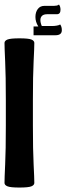

<svg xmlns="http://www.w3.org/2000/svg" viewBox="-20 -840 294 852"><path d="M132.3 -28.3Q132.3 -18.6 119.4 -13.2Q106.4 -7.8 65.9 -7.8Q26.4 -7.8 13.2 -13.2Q0 -18.6 0 -28.3Q0 -48.8 2.9 -110.4Q5.9 -171.9 5.9 -283.2V-394.5Q5.9 -505.9 2.9 -567.4Q0 -628.9 0 -649.4Q0 -659.2 13.2 -664.6Q26.4 -669.9 65.9 -669.9Q106.4 -669.9 119.4 -664.6Q132.3 -659.2 132.3 -649.4Q132.3 -628.9 129.2 -567.4Q126 -505.9 126 -394.5V-283.2Q126 -171.9 129.2 -110.4Q132.3 -48.8 132.3 -28.3ZM137.2 -764.6Q137.2 -786.1 147.7 -800Q158.2 -814 177.2 -814H219.7Q226.1 -814 231.7 -815.2Q237.3 -816.4 241.7 -819.8Q248.5 -811 248.5 -796.9Q248.5 -776.9 232.4 -776.9H189.5Q173.8 -776.9 166.5 -769.8Q159.2 -762.7 159.2 -751Q159.2 -738.8 165.5 -724.6H213.9Q221.2 -724.6 231.7 -726.3Q242.2 -728 247.1 -731.4Q254.4 -721.7 254.4 -706.1Q254.4 -683.6 226.1 -683.6H128.9V-722.7H149.9Q137.2 -742.7 137.2 -764.6Z"/></svg>

Font: ALMAS
Style: Bold
Weight: 700
Designer: ALMAS Font/ by Husham Jawad Kadhim, derived from the Bainsely font by/ Paul James MIller
Foundry: High-Logic / Made with FontCreator
Version: Version 1.411;September 19, 2021;FontCreator 14.0.0.2814 32-